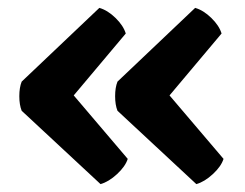

<svg xmlns="http://www.w3.org/2000/svg" viewBox="-20 -499 621 487"><path d="M542 -414 410 -257 547 -96Q541 -77 520 -57.5Q499 -38 478 -32L278 -218Q272 -233 272 -255Q272 -277 278 -292L475 -479Q496 -473 516 -453.5Q536 -434 542 -414ZM299 -414 167 -257 304 -96Q298 -77 277 -57.5Q256 -38 235 -32L35 -218Q29 -233 29 -255Q29 -277 35 -292L232 -479Q253 -473 273 -453.5Q293 -434 299 -414Z"/></svg>

Font: Signika Negative
Style: Semibold
Weight: 600
Designer: Anna Giedrys
Foundry: Anna Giedrys
Version: Version 1.001